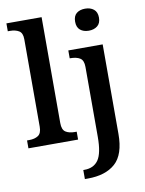

<svg xmlns="http://www.w3.org/2000/svg" viewBox="-105 -838 868 1150"><g transform="rotate(-10 328.5 -262.5)"><path d="M422 -698Q422 -733 442 -749Q462 -765 494 -765Q526 -765 546.5 -748.5Q567 -732 567 -698Q567 -664 546.5 -647.5Q526 -631 494 -631Q462 -631 442 -647.5Q422 -664 422 -698ZM316 185H323Q380 185 408 144.5Q436 104 436 4V-421Q436 -461 414.5 -474.5Q393 -488 355 -488H352V-536H561V8Q561 134 501.5 187Q442 240 334 240H316ZM15 -48H28Q62 -48 83 -62Q104 -76 104 -116V-648Q104 -686 82.5 -699Q61 -712 28 -712H15V-760H229V-116Q229 -75 250 -61.5Q271 -48 305 -48H317V0H15Z"/></g></svg>

Font: Noto Serif SemiBold
Style: Regular
Weight: 600
Designer: Monotype Design Team
Foundry: Monotype Imaging Inc.
Version: Version 1.001